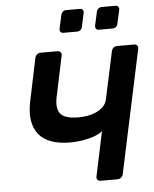

<svg xmlns="http://www.w3.org/2000/svg" viewBox="-60 -962 810 1012"><g transform="rotate(-5 345.0 -456.0)"><path d="M431 0Q420 0 414.5 -7Q409 -14 411 -24L461 -260Q443 -245 414 -235Q385 -225 352.5 -220Q320 -215 291 -215Q171 -215 122.5 -276.5Q74 -338 98 -451L145 -676Q147 -686 155.5 -693Q164 -700 174 -700H264Q275 -700 280.5 -693Q286 -686 284 -676L238 -458Q226 -399 249.5 -371Q273 -343 345 -343Q364 -343 388 -346.5Q412 -350 434.5 -359.5Q457 -369 474 -385Q491 -401 496 -425L550 -676Q552 -686 560 -693Q568 -700 579 -700H669Q680 -700 685.5 -693Q691 -686 689 -676L550 -24Q548 -14 540 -7Q532 0 521 0ZM491 -794Q481 -794 476.5 -800Q472 -806 473 -816L489 -889Q491 -899 498.5 -905.5Q506 -912 516 -912H589Q599 -912 604 -905.5Q609 -899 607 -889L591 -816Q589 -806 581.5 -800Q574 -794 564 -794ZM303 -794Q293 -794 288.5 -800Q284 -806 285 -816L301 -889Q303 -899 310.5 -905.5Q318 -912 328 -912H401Q411 -912 416 -905.5Q421 -899 419 -889L403 -816Q401 -806 393.5 -800Q386 -794 376 -794Z"/></g></svg>

Font: Rubik Light Medium
Style: Italic
Weight: 500
Italic angle: -12°
Version: Version 2.104